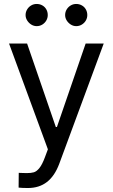

<svg xmlns="http://www.w3.org/2000/svg" viewBox="-20 -750 569 969"><path d="M73.9 196.8 74.6 122.2Q77.7 122.2 81.3 122.6Q84.9 122.9 89.1 122.9Q102.2 123.3 115.3 123.6Q136.7 123.6 150.9 119.5Q165.1 115.3 179 97.9Q193 80.5 206.5 44.2L221.7 3.5L25.6 -530.4H116.7L261.7 -109.1H267.3L412.3 -530.4H503.5L279 76.7Q255.9 138.5 216.7 168.7Q177.5 198.9 120.9 198.9Q90.5 198.9 73.9 196.8ZM109.1 -674Q109.1 -689.6 117.1 -702.5Q125 -715.5 137.6 -722.7Q150.2 -730 165.1 -730Q180.9 -730 193.7 -722.7Q206.5 -715.5 213.7 -702.7Q221 -689.9 221 -674Q221 -659.2 213.7 -646.6Q206.5 -634 193.7 -626Q180.9 -618.1 165.1 -618.1Q150.6 -618.1 137.8 -626Q125 -634 117.1 -646.8Q109.1 -659.5 109.1 -674ZM308.7 -674Q308.7 -689.6 316.6 -702.5Q324.6 -715.5 337.2 -722.7Q349.8 -730 364.6 -730Q380.2 -730 393.1 -722.7Q406.1 -715.5 413.3 -702.5Q420.6 -689.6 420.6 -674Q420.6 -659.2 413.3 -646.6Q406.1 -634 393.1 -626Q380.2 -618.1 364.6 -618.1Q350.1 -618.1 337.4 -626Q324.6 -634 316.6 -646.8Q308.7 -659.5 308.7 -674Z"/></svg>

Font: Pretendard Variable
Style: Regular
Weight: 400
Designer: Base glyphs from Inter by Rasmus Andersson; Hangul glyphs from Noto Sans CJK(Source Han Sans) by Jang Soo-young and Kang
Foundry: Kil Hyung-jin
Version: Version 1.100;FEAKit 1.0